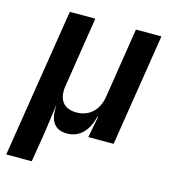

<svg xmlns="http://www.w3.org/2000/svg" viewBox="-109 -640 817 909"><g transform="rotate(15 300.0 -185.0)"><path d="M5 180H130L155 26L173 -105H174C169 -33 193 10 256 10C318 10 358 -33 376 -105H379L359 0H483L570 -550H445L391 -206C380 -138 336 -98 274 -98C211 -98 181 -138 192 -206L246 -550H121Z"/></g></svg>

Font: JetBrains Mono
Style: Bold Italic
Weight: 558
Italic angle: -9°
Monospace: yes
Designer: Philipp Nurullin, Konstantin Bulenkov
Foundry: JetBrains
Version: Version 2.305